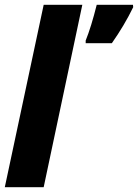

<svg xmlns="http://www.w3.org/2000/svg" viewBox="-33 -780 575 800"><path d="M149 -760H310L149 0H-13ZM324 -611Q347 -668 370 -760H521L522 -750Q485 -674 433 -600H324Z"/></svg>

Font: Noto Sans UI CondBlack
Style: Italic
Weight: 900
Width: 3
Italic angle: -12°
Designer: Monotype Design Team
Foundry: Monotype Imaging Inc.
Version: Version 1.001